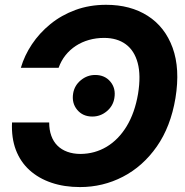

<svg xmlns="http://www.w3.org/2000/svg" viewBox="-20 -757 759 787"><path d="M415 -737.3Q514.6 -737.3 585.4 -692.1Q656.2 -647 687.5 -561.3Q718.8 -475.6 699.2 -355Q679.7 -237.8 622.6 -156.2Q565.4 -74.7 483.6 -32.5Q401.9 9.8 308.1 9.8Q243.2 9.8 190.7 -8.1Q138.2 -25.9 100.8 -59.8Q63.5 -93.8 44.9 -142.8Q26.4 -191.9 29.3 -254.9H181.6Q181.6 -224.6 190.2 -200.7Q198.7 -176.8 215.3 -160.2Q231.9 -143.6 256.1 -134.8Q280.3 -126 310.5 -126Q368.7 -126.5 417.2 -155.5Q465.8 -184.6 499.3 -239.7Q532.7 -294.9 545.9 -372.6Q558.1 -448.2 544.4 -499Q530.8 -549.8 495.4 -575.7Q460 -601.6 406.7 -601.6Q374 -601.6 344.7 -593.3Q315.4 -585 291 -569.1Q266.6 -553.2 248.5 -530.5Q230.5 -507.8 220.2 -479H65.4Q80.1 -529.3 110.8 -575.4Q141.6 -621.6 186.5 -658.2Q231.4 -694.8 289.1 -716.1Q346.7 -737.3 415 -737.3ZM358.4 -279.3Q319.3 -279.3 296.4 -306.9Q273.4 -334.5 279.8 -374Q285.2 -406.7 311.3 -428.2Q337.4 -449.7 370.1 -449.7Q409.7 -449.7 432.6 -422.1Q455.6 -394.5 448.7 -354.5Q443.4 -322.3 417.5 -300.8Q391.6 -279.3 358.4 -279.3Z"/></svg>

Font: Inter Tight
Style: Bold Italic
Weight: 700
Italic angle: -9.39999°
Designer: Rasmus Andersson
Foundry: rsms
Version: Version 3.004